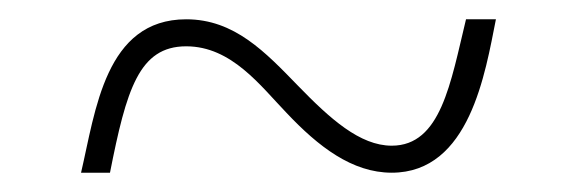

<svg xmlns="http://www.w3.org/2000/svg" viewBox="-20 -456 599 199"><path d="M64 -277H94C111 -363 124 -408 173 -408C220 -408 250 -367 277 -339C310 -304 345 -277 386 -277C467 -277 483 -381 494 -436H463C447 -370 437 -305 386 -305C353 -305 322 -333 289 -367C255 -402 223 -436 173 -436C89 -436 79 -341 64 -277Z"/></svg>

Font: Noto Serif Georgian Thin
Style: Regular
Weight: 100
Designer: Monotype Design Team, Akaki Razmadze
Foundry: Google LLC
Version: Version 2.003